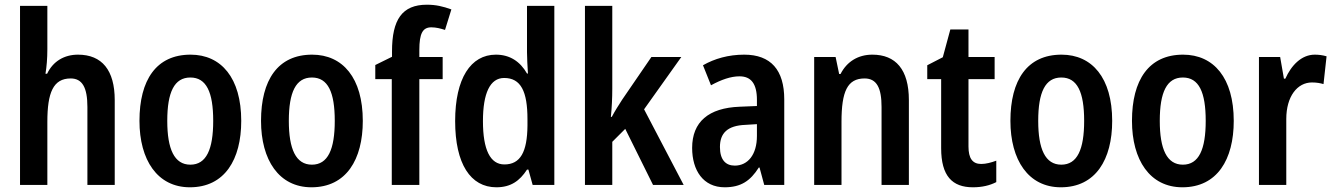

<svg xmlns="http://www.w3.org/2000/svg" viewBox="-20 -785 5661 815"><path d="M181 -576V-760H65V0H181V-268C181 -392 206 -452 280 -452C329 -452 351 -414 351 -331V0H467V-360C467 -487 413 -553 311 -553C253 -553 205 -525 180 -472H173C178 -501 181 -537 181 -576Z M1004 -272C1004 -454 919 -553 789 -553C643 -553 572 -445 572 -272C572 -106 648 10 786 10C934 10 1004 -108 1004 -272ZM690 -272C690 -394 720 -456 788 -456C856 -456 885 -394 885 -272C885 -151 856 -86 788 -86C720 -86 690 -152 690 -272Z M1520 -272C1520 -454 1435 -553 1305 -553C1159 -553 1088 -445 1088 -272C1088 -106 1164 10 1302 10C1450 10 1520 -108 1520 -272ZM1206 -272C1206 -394 1236 -456 1304 -456C1372 -456 1401 -394 1401 -272C1401 -151 1372 -86 1304 -86C1236 -86 1206 -152 1206 -272Z M1859 -449V-543H1760V-572C1760 -643 1774 -669 1811 -669C1831 -669 1850 -664 1869 -658L1896 -745C1860 -758 1830 -765 1792 -765C1687 -765 1644 -702 1644 -567V-544L1573 -509V-449H1643V0H1760V-449Z M2087 10C2148 10 2186 -17 2217 -65H2223L2241 0H2333V-760H2217V-563C2217 -539 2219 -506 2221 -473H2217C2188 -524 2144 -553 2085 -553C1978 -553 1912 -452 1912 -271C1912 -90 1977 10 2087 10ZM2121 -87C2061 -87 2030 -149 2030 -271C2030 -389 2060 -454 2120 -454C2191 -454 2219 -397 2219 -279V-252C2218 -140 2189 -87 2121 -87Z M2579 -408V-760H2463V0H2579V-183L2634 -238L2752 0H2882L2714 -321L2872 -543H2745L2621 -362C2608 -342 2589 -312 2577 -289H2573C2577 -327 2579 -369 2579 -408Z M3139 -553C3072 -553 3013 -536 2964 -508L2998 -423C3042 -447 3082 -461 3119 -461C3168 -461 3193 -430 3193 -361V-335L3120 -332C2988 -327 2918 -268 2918 -157C2918 -62 2965 10 3056 10C3125 10 3165 -17 3201 -74H3204L3224 0H3309V-363C3309 -488 3252 -553 3139 -553ZM3144 -255 3193 -258V-208C3193 -128 3154 -82 3099 -82C3060 -82 3036 -107 3036 -161C3036 -220 3068 -252 3144 -255Z M3683 -553C3623 -553 3575 -524 3548 -471H3542L3527 -543H3436V0H3552V-268C3552 -397 3577 -452 3650 -452C3702 -452 3722 -411 3722 -331V0H3838V-360C3838 -490 3782 -553 3683 -553Z M4145 -89C4108 -89 4091 -113 4091 -163V-449H4202V-543H4091V-660H4014L3982 -542L3916 -508V-449H3975V-156C3975 -38 4022 10 4110 10C4149 10 4182 2 4209 -12V-103C4188 -95 4165 -89 4145 -89Z M4701 -272C4701 -454 4616 -553 4486 -553C4340 -553 4269 -445 4269 -272C4269 -106 4345 10 4483 10C4631 10 4701 -108 4701 -272ZM4387 -272C4387 -394 4417 -456 4485 -456C4553 -456 4582 -394 4582 -272C4582 -151 4553 -86 4485 -86C4417 -86 4387 -152 4387 -272Z M5217 -272C5217 -454 5132 -553 5002 -553C4856 -553 4785 -445 4785 -272C4785 -106 4861 10 4999 10C5147 10 5217 -108 5217 -272ZM4903 -272C4903 -394 4933 -456 5001 -456C5069 -456 5098 -394 5098 -272C5098 -151 5069 -86 5001 -86C4933 -86 4903 -152 4903 -272Z M5561 -553C5504 -553 5461 -507 5436 -451H5430L5414 -543H5324V0H5440V-280C5440 -376 5487 -435 5549 -435C5569 -435 5585 -432 5598 -428L5611 -546C5594 -551 5577 -553 5561 -553Z"/></svg>

Font: Noto Sans Khmer Condensed SemiBold
Style: Regular
Weight: 600
Width: 3
Designer: Danh Hong and the Monotype Design Team
Foundry: Monotype Imaging Inc.
Version: Version 2.004